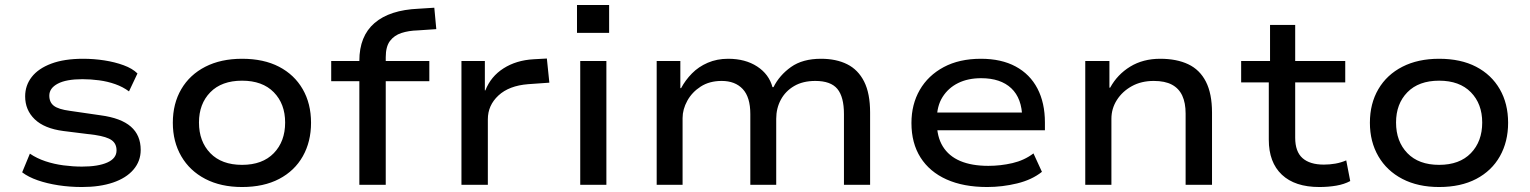

<svg xmlns="http://www.w3.org/2000/svg" viewBox="-20 -742 6143 771"><path d="M309 9Q260 9 214.5 2Q169 -5 131.5 -18Q94 -31 69 -50L100 -125Q128 -106 162.5 -94.5Q197 -83 235 -78Q273 -73 309 -73Q374 -73 411 -89.5Q448 -106 448 -138Q448 -165 428.5 -179Q409 -193 362 -200L234 -216Q158 -226 119.5 -263Q81 -300 81 -355Q81 -399 107.5 -433Q134 -467 186 -486.5Q238 -506 314 -506Q357 -506 399 -499.5Q441 -493 476.5 -480Q512 -467 532 -447L498 -375Q474 -393 443 -404Q412 -415 378 -419.5Q344 -424 311 -424Q246 -424 212 -406Q178 -388 178 -358Q178 -331 196.5 -317Q215 -303 260 -297L384 -279Q466 -268 505.5 -233.5Q545 -199 545 -140Q545 -95 516 -61Q487 -27 434 -9Q381 9 309 9Z M952 9Q867 9 804.5 -23.5Q742 -56 708 -114.5Q674 -173 674 -249Q674 -326 708 -384Q742 -442 804.5 -474Q867 -506 952 -506Q1039 -506 1100.5 -474Q1162 -442 1195.5 -384Q1229 -326 1229 -249Q1229 -173 1196 -114.5Q1163 -56 1101 -23.5Q1039 9 952 9ZM952 -80Q1034 -80 1079.5 -127Q1125 -174 1125 -250Q1125 -325 1079.5 -371.5Q1034 -418 952 -418Q870 -418 824.5 -371.5Q779 -325 779 -250Q779 -174 824.5 -127Q870 -80 952 -80Z M1423 0V-416H1310V-497H1449L1423 -471V-498Q1423 -597 1484 -649.5Q1545 -702 1661 -707L1724 -711L1732 -625L1658 -620Q1621 -619 1592 -609.5Q1563 -600 1546 -577.5Q1529 -555 1529 -512V-486L1510 -497H1704V-416H1529V0Z M1833 0V-497H1927V-379H1929Q1951 -435 2002 -467.5Q2053 -500 2122 -504L2176 -507L2186 -410L2101 -404Q2024 -398 1981.5 -358.5Q1939 -319 1939 -263V0Z M2297 -610V-722H2426V-610ZM2310 0V-497H2415V0Z M2617 0V-497H2712V-388H2715Q2732 -420 2758.5 -447Q2785 -474 2822 -490Q2859 -506 2904 -506Q2973 -506 3020.5 -475Q3068 -444 3082 -392H3086Q3110 -440 3156.5 -473Q3203 -506 3277 -506Q3338 -506 3382 -484Q3426 -462 3450 -414.5Q3474 -367 3474 -290V0H3369V-284Q3369 -353 3342.5 -385Q3316 -417 3254 -417Q3204 -417 3169 -396.5Q3134 -376 3115.5 -341.5Q3097 -307 3097 -265V0H2993V-284Q2993 -352 2962.5 -384.5Q2932 -417 2878 -417Q2829 -417 2794 -394.5Q2759 -372 2740 -337.5Q2721 -303 2721 -268V0Z M3944 9Q3849 9 3781 -21.5Q3713 -52 3676.5 -109.5Q3640 -167 3640 -248Q3640 -323 3673.5 -381Q3707 -439 3769.5 -472.5Q3832 -506 3919 -506Q4001 -506 4058.5 -475Q4116 -444 4146 -386.5Q4176 -329 4176 -250V-219H3720V-290H4106L4085 -268Q4084 -347 4041 -387.5Q3998 -428 3920 -428Q3867 -428 3827.5 -408.5Q3788 -389 3765 -352.5Q3742 -316 3742 -263V-251Q3742 -193 3766 -154Q3790 -115 3836 -95.5Q3882 -76 3949 -76Q3998 -76 4045.5 -87Q4093 -98 4130 -126L4164 -52Q4124 -20 4064.5 -5.5Q4005 9 3944 9Z M4338 0V-497H4435V-390H4438Q4467 -443 4518.5 -474.5Q4570 -506 4639 -506Q4705 -506 4751.5 -484Q4798 -462 4822.5 -414Q4847 -366 4847 -290V0H4741V-286Q4741 -329 4727.5 -358Q4714 -387 4686 -402Q4658 -417 4613 -417Q4563 -417 4525 -396Q4487 -375 4465 -340.5Q4443 -306 4443 -265V0Z M5278 9Q5180 9 5127.5 -40.5Q5075 -90 5075 -181V-411H4964V-497H5080V-642H5181V-497H5382V-411H5181V-189Q5181 -133 5210.5 -107Q5240 -81 5296 -81Q5320 -81 5342.5 -85Q5365 -89 5386 -98L5402 -15Q5378 -2 5346 3.5Q5314 9 5278 9Z M5759 9Q5674 9 5611.5 -23.5Q5549 -56 5515 -114.5Q5481 -173 5481 -249Q5481 -326 5515 -384Q5549 -442 5611.5 -474Q5674 -506 5759 -506Q5846 -506 5907.5 -474Q5969 -442 6002.5 -384Q6036 -326 6036 -249Q6036 -173 6003 -114.5Q5970 -56 5908 -23.5Q5846 9 5759 9ZM5759 -80Q5841 -80 5886.5 -127Q5932 -174 5932 -250Q5932 -325 5886.5 -371.5Q5841 -418 5759 -418Q5677 -418 5631.5 -371.5Q5586 -325 5586 -250Q5586 -174 5631.5 -127Q5677 -80 5759 -80Z"/></svg>

Font: Nunito Sans 7pt SemiExpanded Medium
Style: Regular
Weight: 500
Width: 6
Designer: Vernon Adams
Foundry: Vernon Adams
Version: Version 3.101;gftools[0.9.27]